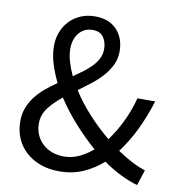

<svg xmlns="http://www.w3.org/2000/svg" viewBox="-78 -739 764 822"><g transform="rotate(10 304.5 -328.0)"><path d="M232 12Q187 12 150.5 -1.5Q114 -15 87.5 -39Q61 -63 46.5 -96.5Q32 -130 32 -170Q32 -203 42.5 -230Q53 -257 71 -280Q89 -303 112.5 -322.5Q136 -342 161 -359Q141 -400 129.5 -438.5Q118 -477 118 -513Q118 -546 129 -574Q140 -602 160 -623Q180 -644 208 -656Q236 -668 270 -668Q331 -668 365 -632Q399 -596 399 -538Q399 -506 386 -479Q373 -452 352 -428.5Q331 -405 304.5 -384.5Q278 -364 251 -344Q283 -293 326.5 -246Q370 -199 417 -160Q447 -201 470.5 -249Q494 -297 509 -354H586Q566 -289 538 -230Q510 -171 471 -119Q505 -96 536 -80Q567 -64 594 -56L572 12Q537 2 499 -16.5Q461 -35 421 -63Q383 -29 336.5 -8.5Q290 12 232 12ZM189 -514Q189 -487 197.5 -458Q206 -429 220 -399Q242 -414 262.5 -429.5Q283 -445 298.5 -461.5Q314 -478 323 -496.5Q332 -515 332 -537Q332 -566 317.5 -587.5Q303 -609 270 -609Q233 -609 211 -582Q189 -555 189 -514ZM241 -54Q275 -54 306 -68Q337 -82 366 -107Q318 -149 273.5 -198.5Q229 -248 194 -302Q159 -274 135.5 -243.5Q112 -213 112 -175Q112 -148 122 -125.5Q132 -103 149.5 -87Q167 -71 190.5 -62.5Q214 -54 241 -54Z"/></g></svg>

Font: Giro Regular
Style: Regular
Weight: 400
Designer: Paul D. Hunt
Foundry: Adobe Systems Incorporated
Version: Version 1.000;PS 1.0;hotconv 1.0.88;makeotf.lib2.5.647800